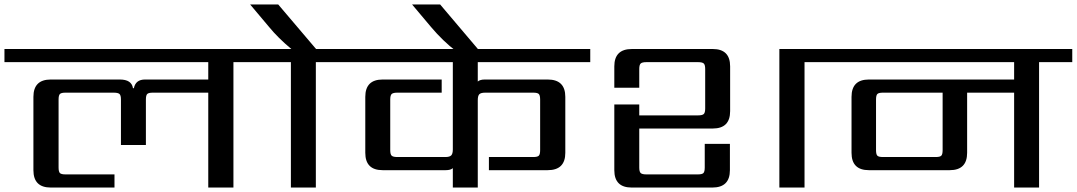

<svg xmlns="http://www.w3.org/2000/svg" viewBox="-40 -842 4834 862"><path d="M1157 -622V-563H1008V0H895V-426H646Q627 -426 621 -420Q615 -414 615 -395V-191H503V-395Q503 -414 496.5 -420Q490 -426 470 -426H254Q235 -426 229 -420Q223 -414 223 -395V-90Q223 -71 229 -65Q235 -59 254 -59H474V0H188Q110 0 110 -78V-407Q110 -485 188 -485H498Q551 -485 557 -446H561Q569 -485 611 -485H895V-563H-20V-622Z M1527 -622V-563H1378V0H1266V-563H1117V-622H1268Q1208 -672 1168 -721L1083 -822H1209L1379 -622Z M2610 -563H2105V-476Q2115 -485 2137 -485H2419Q2498 -485 2498 -407V-156Q2498 -78 2419 -78H2155V-137H2354Q2373 -137 2379 -143Q2385 -149 2385 -168V-395Q2385 -414 2379 -420Q2373 -426 2354 -426H2139Q2119 -426 2112 -419Q2105 -412 2105 -392V0H1993V-87Q1983 -78 1961 -78H1678Q1600 -78 1600 -156V-407Q1600 -485 1678 -485H1943V-426H1744Q1725 -426 1718.5 -420Q1712 -414 1712 -395V-168Q1712 -149 1718.5 -143Q1725 -137 1744 -137H1959Q1979 -137 1986 -144.5Q1993 -152 1993 -171V-563H1487V-622H2610Z M2114 -612H2008Q1948 -658 1895 -721L1810 -822H1936Z M2797 -622H3160Q3238 -622 3238 -544V-343Q3238 -265 3160 -265H2830V-90Q2830 -71 2836.5 -65Q2843 -59 2862 -59H3093Q3112 -59 3118 -65Q3124 -71 3124 -90V-196H3237V-78Q3237 0 3158 0H2796Q2718 0 2718 -78V-373H2830V-324H3094Q3113 -324 3119.5 -330Q3126 -336 3126 -355V-532Q3126 -551 3119.5 -557Q3113 -563 3094 -563H2862Q2843 -563 2836.5 -557Q2830 -551 2830 -532V-448H2718V-544Q2718 -622 2797 -622ZM3720 -622V-563H3572V0H3459V-622Z M4192 -168V-426H3924Q3905 -426 3899 -420Q3893 -414 3893 -395V-168Q3893 -149 3899 -143Q3905 -137 3924 -137H4161Q4180 -137 4186 -143Q4192 -149 4192 -168ZM4774 -622V-563H4625V0H4513V-426H4302V-156Q4302 -78 4224 -78H3861Q3783 -78 3783 -156V-407Q3783 -485 3861 -485H4513V-563H3680V-622Z"/></svg>

Font: Sarpanch Medium
Style: Regular
Weight: 500
Designer: Manushi Parikh (Devanagari and Latin), Jyotish Sonowal (Devanagari)
Foundry: Indian Type Foundry
Version: Version 2.004;PS 1.0;hotconv 1.0.78;makeotf.lib2.5.61930; tt